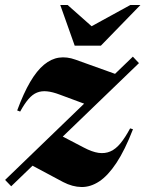

<svg xmlns="http://www.w3.org/2000/svg" viewBox="-46 -738 584 771"><path d="M-25.5 -15.5 487.5 -510.5 512 -484.5 -1 10ZM35 -290 23 -294.5Q48.5 -363.5 75.2 -409Q102 -454.5 130.8 -478.2Q159.5 -502 191 -506.5Q222.5 -511 257 -498.5L427 -437.5L314 -313.5L194 -358Q165 -369 142.8 -371.2Q120.5 -373.5 102.5 -366.2Q84.5 -359 68.2 -340Q52 -321 35 -290ZM207.5 -7 69 -81 186 -200 290.5 -145.5Q323.5 -128 349.5 -124.2Q375.5 -120.5 397.2 -130Q419 -139.5 438 -162.8Q457 -186 476.5 -222.5L488 -219Q455.5 -135 421.5 -83.8Q387.5 -32.5 352.5 -9.5Q317.5 13.5 281.2 13Q245 12.5 207.5 -7ZM518 -718 359 -554.5H254L196 -718H225.5L344 -613H286L477.5 -718Z"/></svg>

Font: Newsreader 60pt ExtraBold
Style: Italic
Weight: 800
Italic angle: -17°
Designer: Hugues Gentile
Foundry: Production Type
Version: Version 1.003